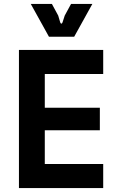

<svg xmlns="http://www.w3.org/2000/svg" viewBox="-20 -953 596 973"><path d="M76 0H503V-122H207V-293H486V-407H207V-578H503V-700H76ZM228 -767H356L448 -933H340L308 -874L297 -840C294 -831 288 -831 285 -840L275 -874L243 -933H136Z"/></svg>

Font: Finlandica SemiBold
Style: Regular
Weight: 600
Designer: Niklas Ekholm, Juho Hiilivirta, Jaakko Suomalainen
Foundry: Helsinki Type Studio
Version: Version 2.000;Glyphs 3.2 (3202)